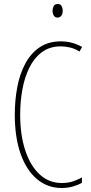

<svg xmlns="http://www.w3.org/2000/svg" viewBox="-20 -931 455 961"><path d="M285 -699Q229 -699 190 -670Q151 -641 127 -592.5Q103 -544 92 -483Q81 -422 81 -357Q81 -255 106.5 -178Q132 -101 178.5 -58Q225 -15 289 -15Q323 -15 349 -24.5Q375 -34 390 -43V-16Q371 -5 344.5 2.5Q318 10 289 10Q218 10 165 -34.5Q112 -79 83 -161.5Q54 -244 54 -358Q54 -429 66.5 -495Q79 -561 106.5 -612.5Q134 -664 178 -694Q222 -724 285 -724Q341 -724 391 -696L378 -673Q354 -688 329.5 -693.5Q305 -699 285 -699ZM269 -911Q283 -911 288.5 -900.5Q294 -890 294 -878Q294 -862 287 -852.5Q280 -843 268 -843Q255 -843 249 -853.5Q243 -864 243 -877Q243 -889 248.5 -900Q254 -911 269 -911Z"/></svg>

Font: Noto Sans Gujarati ExtraCondensed Thin
Style: Regular
Weight: 100
Width: 2
Designer: Jelle Bosma - Monotype Design Team, Universal Thirst
Foundry: Monotype Imaging Inc.
Version: Version 2.106; ttfautohint (v1.8.4.7-5d5b)